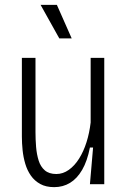

<svg xmlns="http://www.w3.org/2000/svg" viewBox="-20 -758 524 790"><path d="M203 12Q169 12 145.5 -1Q122 -14 107 -35.5Q92 -57 84 -84Q76 -111 73 -140Q70 -169 70 -196V-520H126V-215Q126 -184 128.5 -153.5Q131 -123 139 -97.5Q147 -72 164.5 -57Q182 -42 212 -42Q239 -42 263 -59Q287 -76 305.5 -105.5Q324 -135 336 -173Q348 -211 353 -254V-520H409V-208V0H350L363 -151H350Q339 -95 318 -59Q297 -23 268 -5.5Q239 12 203 12ZM224 -600 147 -738H214L275 -600Z"/></svg>

Font: Bricolage Grotesque SemiCondensed ExtraLight
Style: Regular
Weight: 250
Width: 4
Designer: Mathieu Triay
Foundry: Atelier Triay
Version: Version 1.000;gftools[0.9.30]